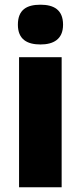

<svg xmlns="http://www.w3.org/2000/svg" viewBox="-20 -796 343 816"><path d="M152 -776C94 -776 56 -755 56 -691C56 -629 95 -607 152 -607C207 -607 248 -629 248 -691C248 -755 208 -776 152 -776ZM242 -553H61V0H242Z"/></svg>

Font: Noto Sans Arabic SemCond Blk
Style: Regular
Weight: 900
Width: 4
Designer: Monotype Design Team, Nadine Chahine, Nizar Qandah and Khaled Hosny
Foundry: Monotype Imaging Inc.
Version: Version 2.012